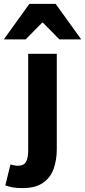

<svg xmlns="http://www.w3.org/2000/svg" viewBox="-79 -773 439 989"><path d="M36.2 195.9Q5.8 195.9 -15.1 191.9Q-35.9 187.9 -51.6 181.9L-25.1 74Q-14.6 77 -5.2 78.9Q4.1 80.8 13.5 80.8Q43.2 80.8 54.7 61.4Q66.2 42 66.2 0.7V-496H213.5V-3.6Q213.5 50.7 197.4 96.2Q181.3 141.6 142.5 168.8Q103.8 195.9 36.2 195.9ZM-59.4 -570 72.3 -753H207.7L339.5 -570H227.1L142 -656.3H138L53 -570Z"/></svg>

Font: Source Sans 3
Style: Regular
Weight: 200
Designer: Paul D. Hunt
Foundry: Adobe
Version: Version 3.046;hotconv 1.0.118;makeotfexe 2.5.65603